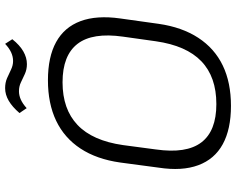

<svg xmlns="http://www.w3.org/2000/svg" viewBox="-106 -808 921 749"><g transform="rotate(-90 354.5 -433.5)"><path d="M316 7Q225 7 166.5 -25Q108 -57 84.5 -120.5Q61 -184 75 -275L95 -425Q108 -517 149.5 -580Q191 -643 258 -675Q325 -707 416 -707Q507 -707 565 -675Q623 -643 646.5 -580Q670 -517 657 -425L636 -275Q623 -184 581.5 -120.5Q540 -57 473.5 -25Q407 7 316 7ZM323 -50Q429 -50 490 -108.5Q551 -167 568 -286L586 -414Q603 -533 558 -591.5Q513 -650 408 -650Q303 -650 241.5 -591.5Q180 -533 163 -414L146 -286Q129 -167 173.5 -108.5Q218 -50 323 -50ZM288 -818Q312 -846 336 -860Q360 -874 385 -874Q407 -874 424 -866.5Q441 -859 457.5 -851Q474 -843 491 -843Q508 -843 524.5 -850.5Q541 -858 558 -874L576 -846Q553 -817 528.5 -803Q504 -789 479 -789Q458 -789 440.5 -797Q423 -805 407.5 -812.5Q392 -820 373 -820Q357 -820 341 -813Q325 -806 307 -790Z"/></g></svg>

Font: Pathway Extreme 28pt Light
Style: Italic
Weight: 300
Italic angle: -8°
Designer: Eduardo Rodriguez Tunni
Foundry: Eduardo Rodriguez Tunni
Version: Version 1.001;gftools[0.9.26]